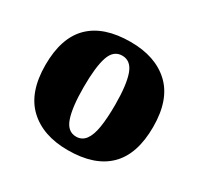

<svg xmlns="http://www.w3.org/2000/svg" viewBox="-125 -701 889 860"><g transform="rotate(30 320.0 -270.5)"><path d="M318 10Q189 10 115 -60Q41 -130 41 -271Q41 -412 112 -481.5Q183 -551 321 -551Q450 -551 524 -481.5Q598 -412 598 -271Q598 -130 527 -60Q456 10 318 10ZM320 -61Q350 -61 368 -85Q386 -109 393.5 -156Q401 -203 401 -271Q401 -375 382.5 -427Q364 -479 319 -479Q274 -479 256.5 -427Q239 -375 239 -271Q239 -168 257 -114.5Q275 -61 320 -61Z"/></g></svg>

Font: Noto Serif Gujarati Black
Style: Regular
Weight: 900
Version: Version 2.102